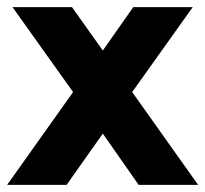

<svg xmlns="http://www.w3.org/2000/svg" viewBox="-20 -516 573 536"><path d="M0 0 184 -259 15 -496H181L267 -375L352 -496H518L349 -259L533 0H367L267 -143L166 0Z"/></svg>

Font: Atkinson Hyperlegible
Style: Bold
Weight: 700
Designer: Elliott Scott, Megan Eiswerth, Linus Boman, Theodore Petrosky
Foundry: Braille Institute
Version: Version 1.006; ttfautohint (v1.8.3)